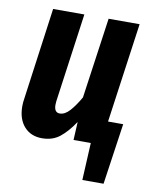

<svg xmlns="http://www.w3.org/2000/svg" viewBox="-79 -591 652 811"><g transform="rotate(10 246.5 -185.0)"><path d="M459 -102 421 160H330L338 0H264L268 -78Q238 -33 207 -8.5Q176 16 131 16Q83 16 54.5 -16Q26 -48 26 -103Q26 -119 29 -137L83 -530H217L164 -149Q163 -143 163 -133Q163 -100 187 -100Q209 -100 230 -123.5Q251 -147 272 -184L321 -530H454L394 -102Z"/></g></svg>

Font: Fira Sans Compressed SemiBold
Style: Italic
Weight: 600
Width: 1
Italic angle: -8°
Designer: bBox Type GmbH & Carrois Corporate GbR & Edenspiekermann AG
Foundry: bBox Type GmbH & Carrois Corporate GbR & Edenspiekermann AG
Version: Version 4.301